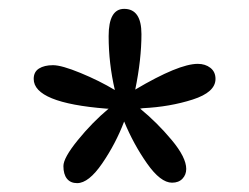

<svg xmlns="http://www.w3.org/2000/svg" viewBox="-20 -978 562 433"><path d="M56 -800Q56 -816 68 -823.5Q80 -831 99.5 -831Q119 -831 161.5 -813.5Q204 -796 239 -775Q225 -835 225 -896.5Q225 -958 260 -958Q299 -958 299 -901Q299 -844 285 -776Q383 -834 426 -834Q443 -834 454.5 -825Q466 -816 466 -800Q466 -770 414.5 -753.5Q363 -737 302 -734Q301 -734 296 -733Q334 -702 367 -662.5Q400 -623 400 -597Q400 -584 391.5 -575Q383 -566 368 -566Q342 -566 311.5 -609.5Q281 -653 260 -704Q241 -654 210.5 -609.5Q180 -565 154 -565Q139 -565 131 -575Q123 -585 123 -603.5Q123 -622 155.5 -662Q188 -702 225 -733H220Q56 -746 56 -800Z"/></svg>

Font: Laila Light
Style: Regular
Weight: 300
Designer: Hitesh Malaviya
Foundry: Indian Type Foundry
Version: Version 1.302;PS 1.0;hotconv 1.0.78;makeotf.lib2.5.61930; tt